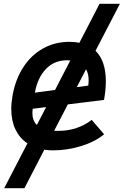

<svg xmlns="http://www.w3.org/2000/svg" viewBox="-20 -778 648 1005"><path d="M212 5.5 108 207H2L123.5 -27.5Q83 -54.5 61 -100.2Q39 -146 39 -208Q39 -240.5 46 -280Q61.5 -364 102.5 -427Q143.5 -490 205.5 -524.5Q267.5 -559 343.5 -559Q372.5 -559 395.5 -554L501 -758H607.5L480 -512Q534 -459.5 534 -352.5Q534 -307 524.5 -255L335 -231.5L263.5 -93.5L286 -93Q337.5 -93 382 -108.5Q426.5 -124 460 -150.5L525 -75Q476 -35 403.2 -13Q330.5 9 258 9Q233 9 212 5.5ZM444 -358Q444 -391.5 430.5 -415.5L382 -322L442 -330Q444 -343.5 444 -358ZM149.5 -187Q149.5 -146.5 173 -124L221.5 -217.5L151 -208.5Q149.5 -197.5 149.5 -187ZM268 -307 348 -461.5 331 -462.5Q263.5 -462.5 220 -416.5Q176.5 -370.5 162.5 -293Z"/></svg>

Font: JuliaMono SemiBold
Style: Italic
Weight: 600
Italic angle: -9°
Monospace: yes
Designer: cormullion
Foundry: corm
Version: Version 0.056; ttfautohint (v1.8.4)